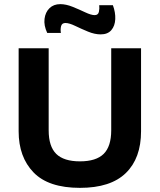

<svg xmlns="http://www.w3.org/2000/svg" viewBox="-20 -893 771 927"><path d="M366 14Q214 14 142 -60.5Q70 -135 70 -259V-660H215V-264Q215 -186 251.5 -150Q288 -114 366 -114Q444 -114 480.5 -150Q517 -186 517 -264V-660H661V-259Q661 -129 587.5 -57.5Q514 14 366 14ZM466 -727Q437 -727 404.5 -740.5Q372 -754 343 -768Q314 -782 296 -782Q279 -782 275 -767Q271 -752 274 -734H208Q191 -770 195 -802Q199 -834 219 -853.5Q239 -873 271 -873Q299 -873 331 -860Q363 -847 391.5 -833.5Q420 -820 437 -820Q454 -820 457.5 -836Q461 -852 459 -868H525Q538 -833 536.5 -800.5Q535 -768 517.5 -747.5Q500 -727 466 -727Z"/></svg>

Font: Bricolage Grotesque 12pt Bricolage Grotesque 10pt Regular
Style: Bold
Weight: 700
Designer: Mathieu Triay
Foundry: Atelier Triay
Version: Version 1.001; ttfautohint (v1.8.4.7-5d5b);gftools[0.9.33.de